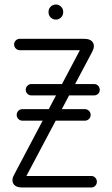

<svg xmlns="http://www.w3.org/2000/svg" viewBox="-20 -831 498 851"><path d="M384.5 -51Q394.9 -51 402.1 -43.6Q409.4 -36.2 409.4 -25.5Q409.4 -14.8 402.1 -7.4Q394.9 0 384.5 0H78.9Q48.6 0 38.9 -17.4Q29.2 -34.9 44.8 -60.8L334.1 -608.6H68Q57.2 -608.6 49.9 -616.2Q42.5 -623.8 42.5 -634.1Q42.5 -644.2 49.9 -651.6Q57.2 -659 68 -659H352.2Q382.5 -659 392.2 -641.8Q401.9 -624.5 387 -598.2L97 -51ZM119 -408.1Q108.9 -408.1 101.5 -415.2Q94.1 -422.2 94.1 -433Q94.1 -443.8 101.5 -451.1Q108.9 -458.5 119 -458.5H396.8Q407.5 -458.5 414.9 -451.1Q422.2 -443.8 422.2 -433Q422.2 -422.2 414.9 -415.2Q407.5 -408.1 396.8 -408.1ZM78.9 -296.2Q68.8 -296.2 61.4 -303.6Q54 -311 54 -321.8Q54 -332.5 61.4 -339.9Q68.8 -347.2 78.9 -347.2H356.2Q366.6 -347.2 374.2 -339.9Q381.8 -332.5 381.8 -321.8Q381.8 -311 374.2 -303.6Q366.6 -296.2 356.2 -296.2ZM195.1 -778.9Q195.1 -792 204.6 -801.4Q214 -810.9 227.8 -810.9Q241.2 -810.9 250.7 -801.4Q260.1 -792 260.1 -778.9V-776.6Q260.1 -763.1 250.7 -753.7Q241.2 -744.2 227.8 -744.2Q214 -744.2 204.6 -753.7Q195.1 -763.1 195.1 -776.6Z"/></svg>

Font: Libertine-Super Thin
Style: Regular
Weight: 100
Designer: Bastien Sozeau
Foundry: NBR — Bastien Sozeau
Version: Version 2.003;gftools[0.9.33]